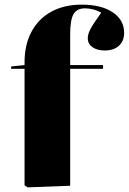

<svg xmlns="http://www.w3.org/2000/svg" viewBox="-20 -802 556 829"><path d="M99 7 86 -2V-505H28V-515L86 -521V-533Q86 -609 116 -665Q146 -721 201.5 -751.5Q257 -782 333 -782Q417 -782 466.5 -749Q516 -716 516 -660Q516 -625 493.5 -604.5Q471 -584 433 -584Q399 -584 379 -598.5Q359 -613 359 -637Q359 -655 371 -677.5Q383 -700 417 -747Q403 -756 383.5 -761Q364 -766 347 -766Q312 -766 297.5 -741Q283 -716 283 -654V-521H425V-505H283V0Z"/></svg>

Font: Literata 72pt ExtraBold
Style: Regular
Weight: 800
Designer: Latin by Veronika Burian and Jose Scaglione. Greek by Irene Vlachou. Cyrillic by Vera Evstafieva.
Foundry: TypeTogether
Version: Version 3.002